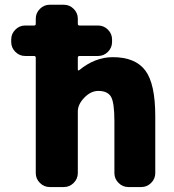

<svg xmlns="http://www.w3.org/2000/svg" viewBox="-20 -794 718 794"><path d="M84 -562.5Q60.5 -562.5 43.5 -579.6Q26.4 -596.7 26.4 -620.1V-630.9Q26.4 -654.3 43.5 -671.4Q60.5 -688.5 84 -688.5H121.1Q127.9 -688.5 127.9 -695.3V-716.8Q127.9 -740.2 145 -757.3Q162.1 -774.4 185.5 -774.4H244.1Q267.6 -774.4 284.7 -757.3Q301.8 -740.2 301.8 -716.8V-695.3Q301.8 -688.5 308.6 -688.5H385.7Q409.2 -688.5 426.3 -671.4Q443.4 -654.3 443.4 -630.9V-620.1Q443.4 -596.7 426.3 -579.6Q409.2 -562.5 385.7 -562.5H308.6Q301.8 -562.5 301.8 -554.7V-505.9Q301.8 -503.9 303.7 -502.9Q305.7 -502 307.6 -503.9Q373 -557.6 446.3 -557.6Q539.1 -557.6 580.6 -502.9Q622.1 -448.2 622.1 -313.5V-78.1Q622.1 -54.7 605 -37.6Q587.9 -20.5 564.5 -20.5H510.7Q487.3 -20.5 470.2 -37.6Q453.1 -54.7 453.1 -78.1V-293Q453.1 -370.1 439 -394Q424.8 -418 386.7 -418Q355.5 -418 328.6 -390.1Q301.8 -362.3 301.8 -333V-78.1Q301.8 -54.7 284.7 -37.6Q267.6 -20.5 244.1 -20.5H185.5Q162.1 -20.5 145 -37.6Q127.9 -54.7 127.9 -78.1V-554.7Q127.9 -562.5 121.1 -562.5Z"/></svg>

Font: Gen Jyuu Gothic Heavy
Style: Bold
Weight: 900
Designer: [Source Han Sans]
Ryoko NISHIZUKA  (kana & ideographs); Paul D. Hunt (Latin, Greek & Cyrillic); Wenlong ZHANG  (bopomofo
Version: Version 1.002.20150607